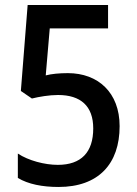

<svg xmlns="http://www.w3.org/2000/svg" viewBox="-20 -734 545 764"><path d="M213 10C372 10 456 -82 456 -232C456 -366 370 -443 250 -443C216 -443 185 -440 162 -434L178 -621H410V-714H90L63 -372L107 -342C135 -349 176 -356 211 -356C301 -356 351 -312 351 -223C351 -128 303 -78 210 -78C158 -78 93 -95 51 -123V-26C92 -1 149 10 213 10Z"/></svg>

Font: Noto Sans Devanagari UI SemiCondensed Medium
Style: Regular
Weight: 500
Width: 4
Designer: Jelle Bosma - Monotype Design Team
Foundry: Monotype Imaging Inc.
Version: Version 2.004